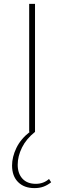

<svg xmlns="http://www.w3.org/2000/svg" viewBox="-20 -678 330 987"><path d="M243 259Q224 274 203.5 281.5Q183 289 157 289Q104 289 73 258Q42 227 42 173Q42 129 64 83Q86 37 133 0H130V-658H160V0Q115 36 93 80.5Q71 125 71 169Q71 214 95.5 240.5Q120 267 164 267Q204 267 232 242Z"/></svg>

Font: Ysabeau Extralight
Style: Regular
Weight: 200
Designer: Christian Thalmann (Catharsis Fonts)
Version: Version 0.003